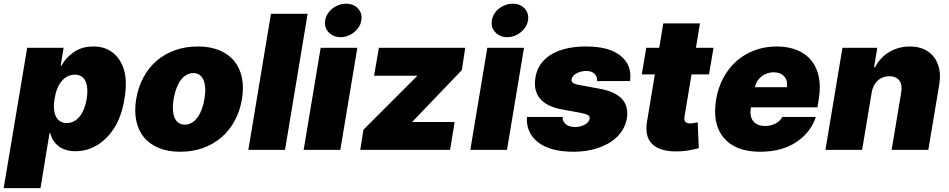

<svg xmlns="http://www.w3.org/2000/svg" viewBox="-48 -801 5072 1026"><path d="M-28.4 204.5 97.3 -545.5H291.9L276.3 -450.3H280.5Q302.6 -491.8 346.2 -522.4Q389.2 -552.6 451 -552.6Q511.7 -552.6 552.7 -521.3Q593.8 -490.1 612.9 -433.2Q633.5 -371.4 617.2 -272.7Q601.9 -178.6 561.8 -116.1Q541.9 -85.2 518.1 -62Q494.3 -38.7 468 -23.4Q441.8 -8.2 413.4 -0.5Q384.9 7.1 355.8 7.1Q326.7 7.1 304 0Q281.2 -7.1 264.2 -20.6Q230.1 -47.9 220.9 -89.5H216.6L168.3 204.5ZM308.9 -143.5Q329.2 -143.5 346.2 -152.3Q363.3 -161.2 377 -177.7Q390.6 -194.2 400.4 -218.4Q410.2 -242.5 415.5 -272.7Q424.7 -333.8 408.4 -367.9Q392 -402 351.6 -402Q331.3 -402 313.6 -393.1Q295.8 -384.2 281.8 -367.7Q267.8 -351.2 258 -327.2Q248.2 -303.3 243.6 -272.7Q238.6 -242.9 240.6 -218.9Q242.5 -195 250.9 -178.3Q259.2 -161.6 274 -152.5Q288.7 -143.5 308.9 -143.5Z M679.7 -271.3Q690.3 -335.2 718.2 -387.1Q746.1 -438.9 788.5 -475.7Q831 -512.4 886.9 -532.5Q942.8 -552.6 1009.2 -552.6Q1075.6 -552.6 1124.6 -532.1Q1173.7 -511.7 1203.8 -474.8Q1234 -437.9 1244.7 -386Q1255.3 -334.2 1245 -271.3Q1234.4 -208.1 1206.3 -156.1Q1178.3 -104 1135.7 -67.3Q1093 -30.5 1037.3 -10.3Q981.5 9.9 915.5 9.9Q849.1 9.9 799.9 -10.5Q750.7 -30.9 720.7 -67.8Q690.7 -104.8 680 -156.6Q669.4 -208.5 679.7 -271.3ZM939.6 -134.9Q958.8 -134.9 975.7 -144.4Q992.5 -153.8 1006 -171.7Q1019.5 -189.6 1029.5 -215.2Q1039.4 -240.8 1044.7 -272.7Q1050.1 -304.7 1048.5 -330.3Q1046.9 -355.8 1039.2 -373.8Q1031.6 -391.7 1017.9 -401.1Q1004.3 -410.5 985.1 -410.5Q965.9 -410.5 949 -401.1Q932.2 -391.7 918.7 -373.8Q905.2 -355.8 895.2 -330.3Q885.3 -304.7 880 -272.7Q874.6 -240.8 876.1 -215.2Q877.5 -189.6 885.1 -171.7Q892.8 -153.8 906.6 -144.4Q920.5 -134.9 939.6 -134.9Z M1595.9 -727.3 1475.1 0H1279.1L1399.9 -727.3Z M1665.5 -545.5H1861.5L1770.6 0H1574.6ZM1689.6 -691.8Q1692.8 -711.6 1703.3 -728Q1713.8 -744.3 1729 -756.2Q1744.3 -768.1 1763 -774.7Q1781.6 -781.2 1801.1 -781.2Q1841.3 -781.2 1865.1 -755.3Q1889.2 -729 1882.8 -691.8Q1879.6 -672.2 1869 -655.9Q1858.3 -639.6 1843.2 -627.7Q1828.1 -615.8 1809.7 -609Q1791.2 -602.3 1772 -602.3Q1733 -602.3 1707.7 -628.9Q1683.9 -654.5 1689.6 -691.8Z M1877.1 0 1894.2 -108 2179.7 -393.5 2181.1 -396.3H1951L1976.6 -545.5H2438.2L2419.7 -426.1L2157 -152L2155.5 -149.1H2381.4L2357.2 0Z M2556.1 -545.5H2752.1L2661.2 0H2465.2ZM2580.3 -691.8Q2583.5 -711.6 2593.9 -728Q2604.4 -744.3 2619.7 -756.2Q2634.9 -768.1 2653.6 -774.7Q2672.2 -781.2 2691.8 -781.2Q2731.9 -781.2 2755.7 -755.3Q2779.8 -729 2773.4 -691.8Q2770.2 -672.2 2759.6 -655.9Q2748.9 -639.6 2733.8 -627.7Q2718.8 -615.8 2700.3 -609Q2681.8 -602.3 2662.6 -602.3Q2623.6 -602.3 2598.4 -628.9Q2574.6 -654.5 2580.3 -691.8Z M2767.8 -176.1H2958.1Q2958.5 -161.2 2964.1 -150.9Q2969.8 -140.6 2979.2 -134.2Q2988.6 -127.8 3000.9 -125Q3013.1 -122.2 3026.3 -122.2Q3036.9 -122.2 3049.5 -124.8Q3062.1 -127.5 3073.7 -133.2Q3085.2 -138.8 3093.4 -147.7Q3101.6 -156.6 3103 -169Q3103.7 -175.1 3101.4 -179.2Q3099.1 -183.2 3092.9 -186.6Q3086.6 -190 3076.3 -192.8Q3066.1 -195.7 3050.4 -198.9L2956.7 -215.9Q2873.9 -230.8 2837.9 -273.8Q2801.8 -316.8 2813.2 -386.4Q2818.5 -419 2832.6 -443.9Q2846.6 -468.8 2867 -487.2Q2887.4 -505.7 2912.8 -518.3Q2938.2 -530.9 2966.1 -538.5Q2994 -546.2 3023.6 -549.4Q3053.3 -552.6 3081.7 -552.6Q3144.5 -552.6 3189.8 -540.8Q3235.1 -529.1 3267.4 -503.6Q3330.3 -454.2 3318.9 -367.9H3142.8Q3143.8 -380.7 3139.7 -390.8Q3135.7 -400.9 3128 -407.8Q3120.4 -414.8 3109.6 -418.3Q3098.7 -421.9 3085.9 -421.9Q3074.9 -421.9 3061.8 -419.4Q3048.7 -416.9 3036.9 -411.2Q3025.2 -405.5 3016.7 -396.7Q3008.2 -387.8 3006.4 -375Q3004.6 -366.8 3011.7 -359.7Q3019.5 -351.9 3049 -346.6L3157 -326.7Q3322.1 -296.5 3301.8 -169Q3296.2 -136.7 3281.2 -110.8Q3266.3 -84.9 3244.7 -65Q3223 -45.1 3196 -30.9Q3169 -16.7 3139.6 -7.6Q3110.1 1.4 3079.4 5.7Q3048.7 9.9 3019.2 9.9Q2890.6 9.9 2826.3 -41.5Q2762.1 -93 2767.8 -176.1Z M3405.5 -545.5H3474.8L3496.4 -676.1H3692.5L3670.8 -545.5H3764.9L3740.8 -403.4H3647.4L3609.4 -175.4Q3603.7 -141.3 3640.6 -141.3Q3644.9 -141.3 3650.4 -142Q3655.9 -142.8 3661.6 -143.8Q3667.3 -144.9 3672.2 -145.8Q3677.2 -146.7 3680.4 -147L3686.1 -9.2Q3655.9 -1.1 3627.1 3.6Q3598.4 8.2 3567.1 8.2Q3474.4 8.2 3434.8 -33.7Q3395.2 -75.6 3410.5 -157L3451.3 -403.4H3381.4Z M3779.1 -271.3Q3789.8 -333.1 3817.3 -384.8Q3844.8 -436.4 3886.7 -473.7Q3928.6 -511 3983.3 -531.8Q4038 -552.6 4103 -552.6Q4164.8 -552.6 4211.6 -533.2Q4258.5 -513.8 4287.8 -477.6Q4317.1 -441.4 4327.6 -389.6Q4338.1 -337.7 4327.4 -272.7L4320.3 -227.3H3965.6L3963.8 -218.8Q3960.6 -199.2 3964 -182.5Q3967.3 -165.8 3977.1 -153.6Q3986.9 -141.3 4002.8 -134.6Q4018.8 -127.8 4040.5 -127.8Q4070.3 -127.8 4095.2 -140.3Q4120 -152.7 4132.8 -176.1H4311.8Q4283 -90.9 4205.3 -40.5Q4128.2 9.9 4013.5 9.9Q3882.5 9.9 3819.6 -64.6Q3756.7 -139.2 3779.1 -271.3ZM3985.8 -335.2H4157Q4162.3 -371.1 4142.4 -392.8Q4122.2 -414.8 4085.9 -414.8Q4067.8 -414.8 4051.3 -408.9Q4034.8 -403.1 4021.5 -392.6Q4008.2 -382.1 3998.9 -367.5Q3989.7 -353 3985.8 -335.2Z M4362.9 0 4453.8 -545.5H4639.9L4622.9 -441.8H4628.6Q4642 -468.8 4661.6 -489.3Q4681.1 -509.9 4705.3 -524Q4729.4 -538 4757.1 -545.3Q4784.8 -552.6 4814.6 -552.6Q4858 -552.6 4890.6 -537.3Q4923.3 -522 4943.7 -494.9Q4964.1 -467.7 4971.4 -430.2Q4978.7 -392.8 4970.9 -348L4912.6 0H4716.6L4767.8 -306.8Q4774.5 -347.7 4758 -370.6Q4741.5 -393.5 4703.8 -393.5Q4685.7 -393.5 4670.1 -387.6Q4654.5 -381.7 4642.2 -370.6Q4630 -359.4 4621.6 -343.2Q4613.3 -327.1 4610.1 -306.8L4558.9 0Z"/></svg>

Font: Inter P Black
Style: Italic
Weight: 900
Italic angle: -9.40001°
Designer: Rasmus Andersson
Foundry: rsms
Version: Version 3.018;git-588b23468